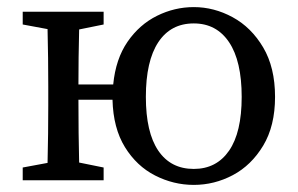

<svg xmlns="http://www.w3.org/2000/svg" viewBox="-20 -508 840 541"><path d="M526 -32Q590 -32 625.5 -83.5Q661 -135 661 -235Q661 -336 625.5 -389Q590 -442 526 -442Q461 -442 426 -389Q391 -336 391 -235Q391 -135 426 -83.5Q461 -32 526 -32ZM526 13Q469 13 417 -13.5Q365 -40 332 -93.5Q299 -147 297 -227H201Q201 -181 201.5 -134Q202 -87 203 -50L272 -36V0H44V-36L114 -49Q115 -87 115.5 -131.5Q116 -176 116 -210V-265Q116 -299 115.5 -344Q115 -389 114 -426L44 -439V-475H272V-439L203 -425Q202 -389 201.5 -346.5Q201 -304 201 -270H299Q306 -342 339.5 -390.5Q373 -439 422.5 -463.5Q472 -488 526 -488Q583 -488 635.5 -459.5Q688 -431 721.5 -374.5Q755 -318 755 -235Q755 -153 721.5 -97.5Q688 -42 636 -14.5Q584 13 526 13Z"/></svg>

Font: Source Serif Pro
Style: Regular
Weight: 400
Designer: Frank Grießhammer
Foundry: Adobe Systems Incorporated
Version: Version 3.001;hotconv 1.0.111;makeotfexe 2.5.65597